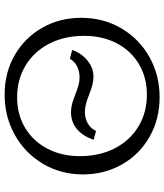

<svg xmlns="http://www.w3.org/2000/svg" viewBox="40 -744 710 830"><g transform="rotate(90 395.0 -329.0)"><path d="M57 -325Q57 -421 102.5 -498.5Q148 -576 226.5 -620Q305 -664 400 -664Q495 -664 571.5 -620.5Q648 -577 691 -501Q734 -425 734 -332Q734 -237 688 -159.5Q642 -82 563 -38Q484 6 389 6Q294 6 218.5 -37.5Q143 -81 100 -156.5Q57 -232 57 -325ZM655 -319Q655 -404 621.5 -469.5Q588 -535 527.5 -572Q467 -609 389 -609Q315 -609 257 -574.5Q199 -540 167 -478.5Q135 -417 135 -338Q135 -253 168.5 -187.5Q202 -122 262.5 -85Q323 -48 401 -48Q475 -48 532.5 -82.5Q590 -117 622.5 -178.5Q655 -240 655 -319ZM196 -286Q210 -326 241.5 -352Q273 -378 311 -378Q329 -378 346.5 -373.5Q364 -369 387 -360Q410 -351 428 -346Q446 -341 465 -341Q492 -341 513.5 -353.5Q535 -366 546 -389L584 -379Q569 -333 538.5 -307Q508 -281 466 -281Q446 -281 429.5 -285.5Q413 -290 387 -300Q364 -309 348 -313.5Q332 -318 315 -318Q289 -318 267.5 -307.5Q246 -297 234 -276Z"/></g></svg>

Font: Ysabeau Infant
Style: Regular
Weight: 400
Designer: Christian Thalmann (Catharsis Fonts)
Version: Version 0.003